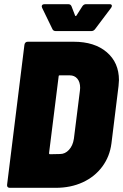

<svg xmlns="http://www.w3.org/2000/svg" viewBox="-20 -900 590 920"><path d="M14 -15 97 -685Q98 -692 102 -696Q106 -700 113 -700H333Q433 -700 491.5 -650Q550 -600 550 -516Q550 -508 548 -488L514 -213Q506 -150 470 -101.5Q434 -53 376.5 -26.5Q319 0 247 0H27Q20 0 16.5 -4Q13 -8 14 -15ZM220 -161 268 -162Q292 -162 310.5 -182Q329 -202 334 -235L363 -466Q364 -471 364 -479Q364 -507 350.5 -523Q337 -539 314 -539H266Q261 -539 261 -534L215 -166Q215 -161 220 -161ZM180 -869Q180 -880 194 -880H307Q319 -880 323 -869L340 -825Q343 -821 346 -825L374 -869Q381 -880 392 -880H505Q516 -880 516 -872Q516 -867 512 -862L436 -761Q429 -751 417 -751H248Q235 -751 231 -761L182 -862Q180 -868 180 -869Z"/></svg>

Font: Barlow Semi Condensed Black
Style: Italic
Weight: 900
Width: 4
Italic angle: -7°
Designer: Jeremy Tribby
Foundry: Tribby Type
Version: Version 1.408